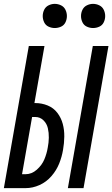

<svg xmlns="http://www.w3.org/2000/svg" viewBox="-40 -973 581 993"><path d="M-20 0 109 -735H190L138 -440H142Q176 -440 206.5 -427.5Q237 -415 256.5 -389.5Q276 -364 284.5 -332.5Q293 -301 292.5 -266.5Q292 -232 286 -198Q280 -162 266 -127Q252 -92 226 -62Q200 -32 164.5 -16Q129 0 92 0ZM311 0 440 -735H521L392 0ZM74 -72H92Q124 -72 150.5 -95.5Q177 -119 189.5 -149Q202 -179 207 -210Q212 -235 212.5 -260.5Q213 -286 207.5 -310Q202 -334 184.5 -351Q167 -368 142 -368H126ZM243 -828Q227 -828 211.5 -835Q196 -842 188.5 -857.5Q181 -873 181 -890Q181 -907 188.5 -922.5Q196 -938 211.5 -945.5Q227 -953 243 -953Q260 -953 275.5 -945.5Q291 -938 298.5 -922.5Q306 -907 306 -890Q306 -873 298.5 -857.5Q291 -842 275.5 -835Q260 -828 243 -828ZM441 -828Q425 -828 409.5 -835Q394 -842 386.5 -857.5Q379 -873 379 -890Q379 -907 386.5 -922.5Q394 -938 409.5 -945.5Q425 -953 441 -953Q458 -953 473.5 -945.5Q489 -938 496.5 -922.5Q504 -907 504 -890Q504 -873 496.5 -857.5Q489 -842 473.5 -835Q458 -828 441 -828Z"/></svg>

Font: Iosevka SS08
Style: Italic
Weight: 400
Italic angle: -10°
Monospace: yes
Designer: Belleve Invis
Foundry: Belleve Invis
Version: 2.1.0; ttfautohint (v1.8.2)